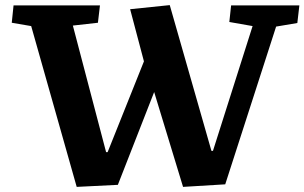

<svg xmlns="http://www.w3.org/2000/svg" viewBox="-20 -721 1191 751"><path d="M807 -131H813L968 -619L877 -635L884 -700H1151L1143 -631L1060 -617L861 0L696 10L583 -361L441 2L280 10L102 -619L26 -632L33 -700H371L363 -632L265 -621L395 -126H401L543 -481L489 -685L644 -701Z"/></svg>

Font: Literata 7pt
Style: Bold Italic
Weight: 700
Italic angle: -2°
Designer: Latin by Veronika Burian and Jose Scaglione. Greek by Irene Vlachou. Cyrillic by Vera Evstafieva
Foundry: TypeTogether
Version: Version 3.002